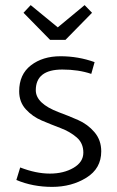

<svg xmlns="http://www.w3.org/2000/svg" viewBox="-20 -723 458 751"><path d="M59 -68Q121 -44 175 -44Q229 -44 267.5 -66.5Q306 -89 306 -126Q306 -163 280 -185.5Q254 -208 217 -222Q180 -236 143.5 -251.5Q107 -267 81 -295.5Q55 -324 55 -366Q55 -432 101 -467.5Q147 -503 216.5 -503Q286 -503 350 -480L337 -434Q287 -451 224 -451Q120 -451 120 -370Q120 -318 210 -284Q248 -270 285.5 -253.5Q323 -237 349.5 -206Q376 -175 376 -131Q376 -64 318 -28Q260 8 184 8Q108 8 44 -19ZM100 -703 206 -616 311 -703 340 -673 236 -567H176L72 -673Z"/></svg>

Font: Gafata
Style: Regular
Weight: 400
Designer: Lautaro Hourcade
Foundry: Lautaro Hourcade
Version: Version 4.002; ttfautohint (v0.94.20-1c74) -l 7 -r 28 -G 0 -